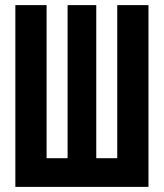

<svg xmlns="http://www.w3.org/2000/svg" viewBox="-20 -730 640 750"><path d="M40 0V-710H162V-112H244V-710H356V-112H438V-710H560V0Z"/></svg>

Font: Geist Mono
Style: Bold
Weight: 700
Monospace: yes
Designer: Basement.studio, Andrés Briganti, Mateo Zaragoza
Foundry: Basement.studio, Vercel, Andrés Briganti, Guido Ferreyra, Mateo Zaragoza
Version: Version 1.500; ttfautohint (v1.8.4.7-5d5b)